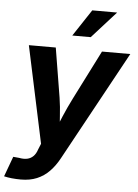

<svg xmlns="http://www.w3.org/2000/svg" viewBox="-79 -805 760 1059"><g transform="rotate(5 300.5 -275.0)"><path d="M-16.6 196.8 24.4 85.4 57.6 88.4Q82.5 93.3 102.1 89.1Q121.6 85 135.7 71Q149.9 57.1 157.7 32.7L170.9 0.5L56.6 -535.6H205.6L250.5 -262.2Q258.3 -211.4 261.2 -160.4Q264.2 -109.4 268.6 -55.2H232.4Q254.4 -109.4 276.1 -160.6Q297.9 -211.9 323.2 -262.2L461.4 -535.6H618.2L287.6 69.3Q264.2 112.8 234.1 143.6Q204.1 174.3 165.5 190.4Q127 206.5 76.7 206.5Q50.3 206.5 25.6 203.9Q1 201.2 -16.6 196.8ZM290.5 -609.4 388.2 -757.3H525.9L392.6 -609.4Z"/></g></svg>

Font: Inter 20pt
Style: Bold Italic
Weight: 700
Italic angle: -9.3988°
Version: Version 4.001;git-66647c0bb